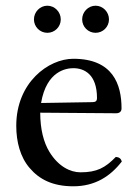

<svg xmlns="http://www.w3.org/2000/svg" viewBox="-20 -643 487 673"><path d="M99 -575C99 -549 120 -528 146 -528C172 -528 193 -549 193 -575C193 -601 172 -623 146 -623C120 -623 99 -601 99 -575ZM268 -575C268 -549 289 -528 315 -528C341 -528 362 -549 362 -575C362 -601 341 -623 315 -623C289 -623 268 -601 268 -575ZM124 -282C143 -395 213 -404 237 -404C275 -404 320 -383 320 -299C320 -290 316 -285.2 305 -285ZM386 -93C349 -55 320 -39 262 -39C226 -39 184 -60 153 -111C133 -144 121 -190 121 -248L387 -246C399 -246 406 -252 406 -263C406 -347 376 -437 237 -437C150 -437 37 -354 37 -202C37 -146 51 -92 84 -54C118 -14 165 10 237 10C313 10 367 -25 407 -77C404 -87 398 -92 386 -93Z"/></svg>

Font: Libertinus Math
Style: Regular
Weight: 400
Designer: Philipp H. Poll
Foundry: Khaled Hosny
Version: Version 6.2